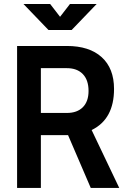

<svg xmlns="http://www.w3.org/2000/svg" viewBox="-20 -918 626 938"><path d="M63.5 0V-693.4H306.6Q416.5 -693.4 476.8 -638.7Q537.1 -584 537.1 -483.4Q537.1 -335.9 427.7 -282.7L562.5 0H423.3L312.5 -257.8Q309.6 -257.8 306.6 -257.8H179.7V0ZM306.6 -585H179.7V-366.2H306.6Q356.9 -366.2 384.8 -394.3Q412.6 -422.4 412.6 -473.6Q412.6 -526.9 384.8 -555.9Q356.9 -585 306.6 -585ZM216.8 -771.5 94.7 -898.4H225.1L273.4 -835.9L321.8 -898.4H452.1L330.1 -771.5Z"/></svg>

Font: Caskaydia Cove SemiBold
Style: Regular
Weight: 600
Monospace: yes
Designer: Aaron Bell
Foundry: Saja Typeworks
Version: Version 4.300; ttfautohint (v1.8.3)